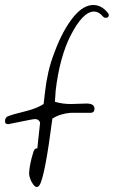

<svg xmlns="http://www.w3.org/2000/svg" viewBox="-25 -656 454 766"><path d="M122 90Q115 90 107.5 80Q100 70 95.5 57Q91 44 91 36Q93 -3 109 -52Q114 -66 124 -64Q126 -81 128.5 -107Q131 -133 135 -167Q130 -181 114 -181Q110 -181 84.5 -176Q59 -171 10 -161Q9 -161 8 -160.5Q7 -160 5 -161Q-5 -161 -5 -173Q-5 -187 8 -193L7 -192Q22 -199 80 -213Q123 -224 149 -241L155 -292Q159 -329 168 -368.5Q177 -408 193 -449Q226 -538 271 -592Q309 -636 347 -636Q380 -636 405 -605Q409 -601 409 -596Q409 -585 397 -585Q390 -585 385 -591Q369 -610 350 -610Q305 -610 255 -511Q235 -471 220 -416.5Q205 -362 197 -294L196 -277L194 -250Q223 -241 258 -241L322 -243Q352 -242 352 -223Q352 -206 336 -206H258Q216 -203 184 -183Q154 49 133 82Q128 90 122 90Z"/></svg>

Font: Square Peg
Style: Regular
Weight: 400
Designer: Robert E. Leuschke
Foundry: Robert E. Leuschke
Version: Version 1.010; ttfautohint (v1.8.4.7-5d5b)